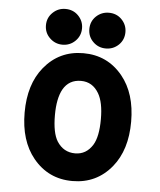

<svg xmlns="http://www.w3.org/2000/svg" viewBox="-53 -777 692 833"><g transform="rotate(5 293.0 -360.5)"><path d="M387.7 -731.4Q420.9 -731.4 442.9 -709.5Q466.3 -686 466.3 -653.8Q466.3 -620.6 443.4 -598.1Q419.9 -575.7 387.7 -575.7Q355 -575.7 332.5 -597.7Q309.1 -620.1 309.1 -653.8Q309.1 -687 332.5 -709.5Q356 -731.4 387.7 -731.4ZM198.7 -731.4Q231.9 -731.4 253.9 -709.5Q277.3 -686 277.3 -653.8Q277.3 -621.1 254.4 -598.4Q231.4 -575.7 198.7 -575.7Q167 -575.7 144 -597.7Q120.1 -620.1 120.1 -653.8Q120.1 -687 144 -709.5Q167 -731.4 198.7 -731.4ZM293 -426.3Q240.7 -426.3 215.3 -381.8Q192.9 -341.3 192.9 -268.6Q192.9 -191.4 215.3 -155.3Q243.7 -110.8 294.4 -110.8Q342.8 -110.8 370.6 -155.3Q393.1 -191.9 393.1 -268.6Q393.1 -341.8 370.6 -379.9Q343.3 -426.3 293 -426.3ZM122.1 -70.8Q61 -145.5 61 -268.6Q61 -391.6 122.1 -466.3Q188 -546.9 293 -546.9Q397.9 -546.9 463.9 -466.3Q524.9 -391.6 524.9 -268.6Q524.9 -145.5 463.9 -70.8Q397.9 9.8 293 9.8Q188 9.8 122.1 -70.8Z"/></g></svg>

Font: Consola Mono
Style: Bold
Weight: 700
Monospace: yes
Designer: Wojciech Kalinowski "wmk69" (wmk69@o2.pl)
Foundry: Wojciech Kalinowski "wmk69" (wmk69@o2.pl)
Version: Version 2.1.0